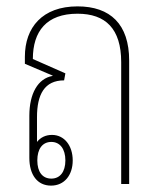

<svg xmlns="http://www.w3.org/2000/svg" viewBox="-20 -577 505 602"><path d="M140 5C182 5 208 -28 208 -74C208 -120 182 -154 143 -154C123 -154 107 -146 96 -132V-210C96 -280 119 -325 181 -325L185 -347L83 -392C83 -479 126 -534 223 -534C311 -534 360 -487 360 -382V0H385V-387C385 -501 326 -557 223 -557C113 -557 58 -491 58 -399V-377L145 -340V-339C99 -331 72 -284 72 -214V-82C72 -29 97 5 140 5ZM141 -17C113 -17 97 -38 97 -74C97 -110 113 -132 141 -132C168 -132 185 -110 185 -74C185 -38 168 -17 141 -17Z"/></svg>

Font: Noto Sans Thai Looped Condensed Thin
Style: Regular
Weight: 100
Width: 3
Designer: Sasikarn Vongin, Ben Mitchell
Foundry: The Fontpad Ltd
Version: Version 1.001